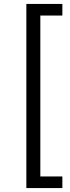

<svg xmlns="http://www.w3.org/2000/svg" viewBox="-20 -762 358 976"><path d="M114 -742H297V-683H185V135H297V194H114Z"/></svg>

Font: CMG Sans
Style: Regular
Weight: 400
Designer: Julieta Ulanovsky
Foundry: Julieta Ulanovsky
Version: Version 7.200